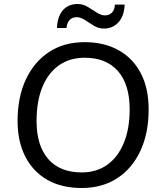

<svg xmlns="http://www.w3.org/2000/svg" viewBox="-20 -932 815 961"><path d="M389 9Q289 9 217.5 -31.5Q146 -72 107 -147.5Q68 -223 68 -327Q68 -446 109.5 -534.5Q151 -623 226 -672Q301 -721 403 -721Q502 -721 574 -680.5Q646 -640 685 -565Q724 -490 724 -384Q724 -265 682.5 -176.5Q641 -88 566 -39.5Q491 9 389 9ZM389 -69Q463 -69 516.5 -107Q570 -145 599.5 -216Q629 -287 629 -385Q629 -509 570.5 -576Q512 -643 404 -643Q329 -643 275 -605Q221 -567 192 -496Q163 -425 163 -326Q163 -203 221.5 -136Q280 -69 389 -69ZM265 -792Q267 -834 281 -860.5Q295 -887 317.5 -899.5Q340 -912 367 -912Q395 -912 418.5 -898Q442 -884 464 -869.5Q486 -855 505 -855Q527 -855 540.5 -869Q554 -883 555 -909H604Q602 -867 587.5 -841Q573 -815 550.5 -802Q528 -789 501 -789Q473 -789 449.5 -803.5Q426 -818 404.5 -832Q383 -846 364 -846Q342 -846 328.5 -832Q315 -818 313 -792Z"/></svg>

Font: Muli Medium
Style: Italic
Weight: 500
Italic angle: -4.541°
Designer: Vernon Adams
Foundry: Vernon Adams
Version: Version 2.100; ttfautohint (v1.8.1.43-b0c9)